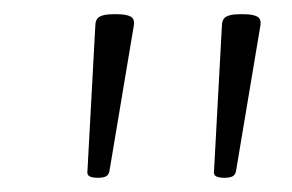

<svg xmlns="http://www.w3.org/2000/svg" viewBox="-20 -722 410 270"><path d="M117 -472Q110 -472 106 -474Q102 -476 103 -482L114 -685Q114 -695 120 -698.5Q126 -702 139 -702H145Q158 -702 164 -698.5Q170 -695 168 -685L134 -482Q133 -476 129 -474Q125 -472 118 -472ZM295 -472Q288 -472 284 -474Q280 -476 281 -482L292 -685Q292 -695 298 -698.5Q304 -702 317 -702H323Q336 -702 342 -698.5Q348 -695 346 -685L312 -482Q311 -476 307 -474Q303 -472 296 -472Z"/></svg>

Font: Asap ExtraLight
Style: Italic
Weight: 250
Italic angle: -6°
Version: Version 3.001